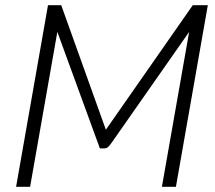

<svg xmlns="http://www.w3.org/2000/svg" viewBox="-20 -720 828 740"><path d="M165 -700H216L388 -220L723 -700H781L658 0H604L709 -597L411 -171Q402 -158 396 -153Q390 -148 382 -148H365L201 -597L96 0H42Z"/></svg>

Font: Bai Jamjuree Light
Style: Italic
Weight: 300
Italic angle: -10°
Version: Version 1.000; ttfautohint (v1.6)